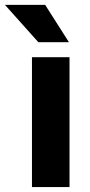

<svg xmlns="http://www.w3.org/2000/svg" viewBox="-67 -761 366 781"><path d="M215.8 -528.3V0H63V-528.3ZM116.7 -741.2 213.4 -589.4H88.9L-46.9 -741.2Z"/></svg>

Font: Vazirmatn RD ExtraBold
Style: Regular
Weight: 800
Designer: Saber Rastikerdar
Foundry: Saber Rastikerdar
Version: Version 32.102